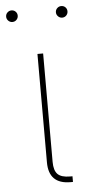

<svg xmlns="http://www.w3.org/2000/svg" viewBox="-97 -727 346 758"><g transform="rotate(-5 76.5 -348.0)"><path d="M151.4 0Q65.4 0 65.4 -85.9V-515.6H87.9V-85.9Q87.9 -51.8 102.5 -37.1Q117.2 -22.5 151.4 -22.5H161.1V0ZM-22 -649.9Q-31.2 -649.9 -38.1 -656.7Q-44.9 -663.6 -44.9 -672.9Q-44.9 -682.6 -38.1 -689.2Q-31.2 -695.8 -22 -695.8Q-12.2 -695.8 -5.6 -689.2Q1 -682.6 1 -672.9Q1 -663.6 -5.6 -656.7Q-12.2 -649.9 -22 -649.9ZM175.3 -649.9Q166 -649.9 159.2 -656.7Q152.3 -663.6 152.3 -672.9Q152.3 -682.6 159.2 -689.2Q166 -695.8 175.3 -695.8Q185.1 -695.8 191.7 -689.2Q198.2 -682.6 198.2 -672.9Q198.2 -663.6 191.7 -656.7Q185.1 -649.9 175.3 -649.9Z"/></g></svg>

Font: Inter Display Thin
Style: Regular
Weight: 100
Designer: Rasmus Andersson
Foundry: rsms
Version: Version 4.000;git-a52131595